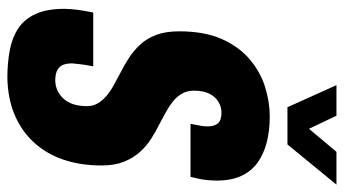

<svg xmlns="http://www.w3.org/2000/svg" viewBox="-226 -695 933 521"><g transform="rotate(90 240.5 -434.5)"><path d="M191 12Q151 12 116.5 5.5Q82 -1 57 -17.5Q32 -34 18 -64.5Q4 -95 4 -142Q4 -158 6.5 -177.5Q9 -197 14 -221H160Q155 -195 154 -183.5Q153 -172 152 -164Q152 -146 157.5 -136Q163 -126 173.5 -122Q184 -118 198 -118Q212 -118 224.5 -123.5Q237 -129 247 -139.5Q257 -150 262.5 -166Q268 -182 268 -204Q268 -221 260 -234Q252 -247 239.5 -257.5Q227 -268 210.5 -277Q194 -286 177 -295Q157 -305 137 -318Q117 -331 100.5 -349Q84 -367 74.5 -392.5Q65 -418 65 -454Q65 -523 86 -570Q107 -617 141.5 -646Q176 -675 216.5 -687.5Q257 -700 296 -700Q334 -700 365.5 -692Q397 -684 420.5 -667.5Q444 -651 457 -623.5Q470 -596 470 -556Q470 -545 468.5 -529Q467 -513 460 -485H316Q320 -504 321.5 -514Q323 -524 323 -531Q323 -550 314.5 -559.5Q306 -569 285 -569Q270 -569 256 -560.5Q242 -552 234 -535.5Q226 -519 226 -494Q226 -476 234 -462Q242 -448 255 -437.5Q268 -427 284.5 -418Q301 -409 318 -400Q338 -390 357.5 -377.5Q377 -365 393 -347Q409 -329 419 -304Q429 -279 429 -244Q429 -186 413 -139.5Q397 -93 366 -59.5Q335 -26 291 -7.5Q247 11 191 12ZM481 -881 372 -748H271L211 -881H294L344 -776H304L392 -881Z"/></g></svg>

Font: Archivo ExtraCondensed ExtraBold
Style: Italic
Weight: 800
Width: 2
Italic angle: -10°
Designer: Hector Gatti
Foundry: Omnibus-Type
Version: Version 2.001